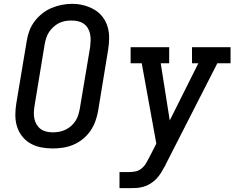

<svg xmlns="http://www.w3.org/2000/svg" viewBox="-20 -766 1240 1001"><path d="M254 8Q223 8 193 2Q163 -4 138 -18.5Q113 -33 95 -56Q77 -79 68.5 -107Q60 -135 60 -166Q60 -197 65 -227L119 -550Q123 -577 132.5 -603.5Q142 -630 159 -653Q176 -676 199 -694.5Q222 -713 248 -724Q274 -735 301 -740.5Q328 -746 356 -746Q387 -746 416 -738.5Q445 -731 470.5 -716.5Q496 -702 514 -679Q532 -656 540.5 -628Q549 -600 549 -569.5Q549 -539 544 -508L491 -185Q486 -158 476.5 -132Q467 -106 450.5 -82.5Q434 -59 411 -40.5Q388 -22 361.5 -11Q335 0 307.5 4Q280 8 254 8ZM255 -76Q255 -76 255 -76Q255 -76 255 -76Q272 -76 288.5 -79Q305 -82 321 -89.5Q337 -97 350.5 -109Q364 -121 373.5 -135.5Q383 -150 388 -166.5Q393 -183 396 -199L450 -521Q452 -539 452.5 -556Q453 -573 449.5 -589.5Q446 -606 437.5 -620Q429 -634 415.5 -643Q402 -652 385.5 -655.5Q369 -659 352 -659Q335 -659 318.5 -656Q302 -653 286.5 -645Q271 -637 258 -625Q245 -613 235.5 -598.5Q226 -584 221 -568Q216 -552 213 -536L160 -214Q157 -196 156.5 -179Q156 -162 159.5 -146Q163 -130 171.5 -116Q180 -102 192.5 -93Q205 -84 221.5 -80Q238 -76 255 -76ZM603 215V131H653Q670 131 687 127.5Q704 124 718 112.5Q732 101 741 86Q750 71 758 55L759 53Q759 53 759 53Q759 53 759 53L795 -17L719 -436H661V-520H862V-436H818L865 -138L1014 -436H981V-520H1182V-436H1113L844 91Q843 94 842 96Q841 98 840 100L839 101Q830 118 819.5 135Q809 152 795 166.5Q781 181 764 191.5Q747 202 728 207.5Q709 213 690.5 214Q672 215 653 215Z"/></svg>

Font: Iosevka Etoile Medium Oblique
Style: Regular
Weight: 500
Italic angle: -9°
Designer: Belleve Invis
Foundry: Belleve Invis
Version: Version 15.5.2; ttfautohint (v1.8.4)